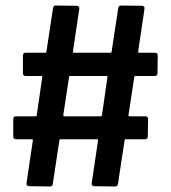

<svg xmlns="http://www.w3.org/2000/svg" viewBox="-20 -695 619 695"><path d="M540 -420H471Q466 -420 466 -416L445 -278Q445 -274 448 -274H506Q516 -274 516 -264L515 -201Q515 -191 505 -191H436Q431 -191 431 -187L407 -29Q406 -20 397 -20L321 -21Q317 -21 314 -24Q311 -27 312 -32L335 -187Q335 -191 332 -191H200Q195 -191 195 -187L171 -29Q170 -20 161 -20L85 -21Q81 -21 78 -24Q75 -27 76 -32L99 -187Q99 -191 96 -191H38Q28 -191 28 -201V-264Q28 -274 38 -274H108Q113 -274 113 -278L133 -416Q133 -420 130 -420H73Q63 -420 63 -430V-494Q63 -504 73 -504H143Q148 -504 148 -508L172 -666Q173 -675 182 -675L258 -674Q262 -674 265 -671Q268 -668 267 -663L244 -508Q244 -504 247 -504H379Q384 -504 384 -508L408 -666Q409 -675 418 -675L494 -674Q498 -674 501 -671Q504 -668 503 -663L480 -508Q480 -504 483 -504H541Q551 -504 551 -494L550 -430Q550 -420 540 -420ZM349 -278 369 -416Q369 -420 366 -420H235Q230 -420 230 -416L209 -278Q209 -274 212 -274H344Q349 -274 349 -278Z"/></svg>

Font: Barlow Semi Condensed Medium
Style: Regular
Weight: 500
Width: 4
Designer: Jeremy Tribby
Foundry: Tribby Type
Version: Version 1.422; ttfautohint (v1.8)